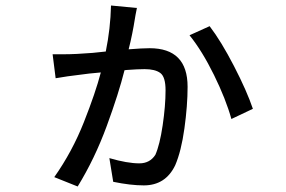

<svg xmlns="http://www.w3.org/2000/svg" viewBox="-20 -633 1040 697"><path d="M820 -201Q800 -273 757 -360.5Q714 -448 668 -505L741 -538Q783 -483 829.5 -393Q876 -303 898 -238ZM262 44 177 10Q242 -82 284.5 -189.5Q327 -297 346 -370L304 -366L226 -356L182 -349L171 -436H211Q255 -436 316 -441L364 -446Q381 -529 383 -613L477 -604Q471 -575 468.5 -558Q466 -541 460 -511Q454 -481 447 -454Q497 -458 523 -458Q661 -458 661 -318Q661 -250 649.5 -167Q638 -84 616 -33Q581 40 502 40Q454 40 391 27L377 -59Q442 -40 486 -40Q524 -40 544 -71Q560 -107 570.5 -178Q581 -249 581 -305Q581 -354 562 -368Q543 -382 505 -382Q481 -382 440 -379L432 -378Q411 -294 367.5 -175.5Q324 -57 262 44Z"/></svg>

Font: LXGW 975 Gothic SC
Style: Regular
Weight: 400
Version: Version 2.01;February 25, 2021